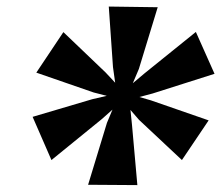

<svg xmlns="http://www.w3.org/2000/svg" viewBox="-20 -864 658 571"><path d="M77 -516.5 254.5 -569 297.5 -579 258.5 -589 88 -648 168.5 -768.5 294 -648.5 322.5 -618 316 -664.5 303.5 -844.5 449 -842.5 393 -659 375 -616.5 410 -646 562.5 -769 618 -644.5 434 -586 394.5 -575.5 429 -565.5 600.5 -506 521 -388 393.5 -507.5 368 -537 372.5 -493 388.5 -313.5 242 -314.5 298 -498.5 314.5 -538 283 -510 133 -388Z"/></svg>

Font: Merriweather 96pt Black
Style: Italic
Weight: 900
Italic angle: -7.8°
Version: Version 2.101